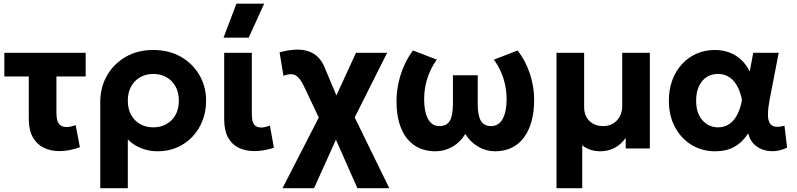

<svg xmlns="http://www.w3.org/2000/svg" viewBox="-20 -784 4207 1014"><path d="M293.5 14Q247 14 210.5 -4Q174 -22 153 -59.8Q132 -97.5 132 -156V-380H3V-505H432.5V-380H278V-188Q278 -146 291.8 -129.5Q305.5 -113 332 -113Q343.5 -113 355.2 -115.8Q367 -118.5 379.5 -123L402 -6.5Q374.5 3.5 347 8.8Q319.5 14 293.5 14Z M509.5 210V-244.5Q509.5 -322.5 545 -384.8Q580.5 -447 643.5 -483.5Q706.5 -520 789.5 -520Q873 -520 935.8 -483.8Q998.5 -447.5 1033.5 -386.8Q1068.5 -326 1068.5 -252.5Q1068.5 -196 1049.8 -147.5Q1031 -99 996.8 -62.5Q962.5 -26 915.5 -5.5Q868.5 15 812.5 15Q766 15 725 -1.5Q684 -18 655 -48V210ZM789.5 -111.5Q828.5 -111.5 859.2 -128.8Q890 -146 907.2 -177.5Q924.5 -209 924.5 -252.5Q924.5 -296 907 -327.5Q889.5 -359 859 -376.2Q828.5 -393.5 789.5 -393.5Q751 -393.5 720.5 -376.2Q690 -359 672.5 -327.5Q655 -296 655 -252.5Q655 -209 672.2 -177.5Q689.5 -146 720 -128.8Q750.5 -111.5 789.5 -111.5Z M1324 14Q1276.5 14 1240.2 -3.8Q1204 -21.5 1184 -58.5Q1164 -95.5 1164 -154V-505H1310V-181Q1310 -142 1322.2 -126.2Q1334.5 -110.5 1360 -110.5Q1370 -110.5 1381.5 -113.2Q1393 -116 1405.5 -120.5L1426.5 -3.5Q1399.5 5 1373.5 9.5Q1347.5 14 1324 14ZM1160.5 -585 1228.5 -764.5H1375L1293.5 -585Z M1472 210 1691 -217V-105.5L1584.5 -330Q1565.5 -370.5 1542.8 -385Q1520 -399.5 1477 -384L1456.5 -507.5Q1549.5 -533 1608.2 -513.5Q1667 -494 1694 -429L1783 -217L1733 -228.5L1860 -505H2024.5L1820.5 -98.5L1827.5 -216.5L2036 210H1867.5L1731.5 -97.5L1777 -97L1638.5 210Z M2280.5 15Q2214 15 2167.8 -17Q2121.5 -49 2097.8 -108.2Q2074 -167.5 2074 -250Q2074 -297 2084.2 -344.5Q2094.5 -392 2114 -436.5Q2133.5 -481 2161 -517.5L2287 -469Q2271 -447.5 2258.5 -422.8Q2246 -398 2237.2 -371.2Q2228.5 -344.5 2224.2 -316.2Q2220 -288 2220 -259Q2220 -195 2240 -156.8Q2260 -118.5 2300 -118Q2339.5 -118 2355.8 -146.2Q2372 -174.5 2372 -234.5V-386.5H2503V-234.5Q2503 -174.5 2519.5 -146.2Q2536 -118 2575 -118Q2595 -118.5 2610 -128.2Q2625 -138 2635 -156.5Q2645 -175 2650.2 -200.8Q2655.5 -226.5 2655.5 -259Q2655.5 -298 2647.8 -335Q2640 -372 2625 -406Q2610 -440 2588 -469L2714 -517.5Q2756 -462.5 2778.5 -394.8Q2801 -327 2801 -256Q2801 -194.5 2787.5 -144.5Q2774 -94.5 2747.8 -58.8Q2721.5 -23 2683 -4Q2644.5 15 2594.5 15Q2548 15 2506 -9Q2464 -33 2437.5 -76.5Q2411.5 -33 2369.5 -9Q2327.5 15 2280.5 15Z M2919 210V-505H3065V-220Q3065 -172 3093 -145Q3121 -118 3165.5 -118Q3194 -118 3216.8 -131.2Q3239.5 -144.5 3252.8 -168.5Q3266 -192.5 3266 -224V-505H3412V0H3284.5V-55.5Q3258 -19 3223.8 -2Q3189.5 15 3151 15Q3124 15 3099.2 7.2Q3074.5 -0.5 3055 -17V210Z M3757 15Q3688.5 15 3633.2 -18.2Q3578 -51.5 3545.2 -111.8Q3512.5 -172 3512.5 -252.5Q3512.5 -313 3531.2 -362.2Q3550 -411.5 3583 -446.8Q3616 -482 3659.8 -501Q3703.5 -520 3755 -520Q3798 -520 3833.5 -506.2Q3869 -492.5 3895.8 -467Q3922.5 -441.5 3939.5 -406.5L3958 -505H4092.5L4045 -260Q4036 -212.5 4035.8 -181.5Q4035.5 -150.5 4044.8 -134.5Q4054 -118.5 4073.5 -115.2Q4093 -112 4123 -120L4137 -4Q4091 17.5 4047.5 14.2Q4004 11 3972.8 -13.2Q3941.5 -37.5 3931.5 -80Q3901.5 -33 3859 -9Q3816.5 15 3757 15ZM3772.5 -111.5Q3806.5 -111.5 3831.8 -129Q3857 -146.5 3873.8 -178.8Q3890.5 -211 3898.5 -256Q3895.5 -273 3889.5 -291.8Q3883.5 -310.5 3873.8 -328.8Q3864 -347 3849.8 -361.5Q3835.5 -376 3816.2 -384.8Q3797 -393.5 3771.5 -393.5Q3737 -393.5 3711.2 -376.5Q3685.5 -359.5 3671 -328Q3656.5 -296.5 3656.5 -253Q3656.5 -186 3689.8 -148.8Q3723 -111.5 3772.5 -111.5Z"/></svg>

Font: Geologica Thin Roman SemiBold
Style: Regular
Weight: 600
Version: Version 1.010;gftools[0.9.28]